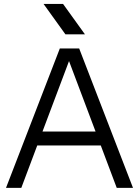

<svg xmlns="http://www.w3.org/2000/svg" viewBox="-20 -943 695 960"><path d="M375.9 -700.6H279.1L10 -3.6H86.5L166.2 -215.6H483.9L563.7 -3.6H645ZM192.5 -285.4 325.1 -637.6 457.8 -285.4ZM404.8 -771.2 295.4 -923.2H197.9L307.2 -771.2Z"/></svg>

Font: Diatome
Style: Regular
Weight: 400
Designer: 15.100.17
Foundry: 15.100.17
Version: Version 1.008;Fontself Maker 3.5.8